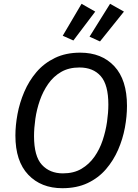

<svg xmlns="http://www.w3.org/2000/svg" viewBox="-20 -978 726 1010"><path d="M402 -701Q515 -701 581.5 -629.5Q648 -558 648 -421Q648 -366 637 -306.5Q626 -247 601.5 -190.5Q577 -134 537.5 -88Q498 -42 441 -15Q384 12 308 12Q196 12 128.5 -59Q61 -130 61 -265Q61 -318 72 -377.5Q83 -437 107.5 -494.5Q132 -552 171.5 -598.5Q211 -645 268.5 -673Q326 -701 402 -701ZM398 -623Q342 -623 301.5 -599.5Q261 -576 233.5 -536.5Q206 -497 189.5 -449.5Q173 -402 166 -353Q159 -304 159 -262Q159 -156 200.5 -111Q242 -66 311 -66Q368 -66 408.5 -90Q449 -114 476.5 -153Q504 -192 520 -240Q536 -288 543 -337Q550 -386 550 -428Q550 -532 510 -577.5Q470 -623 398 -623ZM451 -785 559 -958 632 -917 506 -760ZM310 -790 409 -958 481 -917 366 -765Z"/></svg>

Font: Fira Sans Variable
Style: Italic
Weight: 397
Italic angle: -8°
Designer: Carrois Corporate & Edenspiekermann AG
Foundry: Carrois Corporate GbR & Edenspiekermann AG
Version: Version 4.202